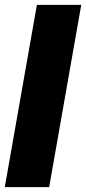

<svg xmlns="http://www.w3.org/2000/svg" viewBox="-25 -766 353 786"><path d="M-5.4 0H176.3L307.6 -746.1H126Z"/></svg>

Font: Roboto Flex
Style: wght 900 wdth 100 opsz 14.0 GRAD 0.00 slnt -10.00 XTRA 468 XOPQ 96 YOPQ 79 YTLC 514 YTUC 712 YTAS 750 YTDE -203.00 YTFI 738
Weight: 900
Italic angle: -10°
Designer: Berlow after Robertson
Foundry: Google
Version: Version 3.100